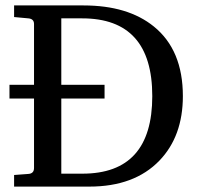

<svg xmlns="http://www.w3.org/2000/svg" viewBox="-20 -691 739 711"><path d="M657.2 -335Q657.2 -186.5 570.3 -96.2Q477.5 0 311 0H32.2V-43L85 -46.9Q106 -48.3 106 -68.8V-326.2H15.1V-377H106V-602.1Q106 -621.1 85 -623L32.2 -627.9V-670.9H289.1Q453.6 -670.9 549.8 -592.8Q657.2 -505.9 657.2 -335ZM543.9 -335Q543.9 -623 284.2 -623H207V-377H367.2V-326.2H207V-47.9H285.2Q543.9 -47.9 543.9 -335Z"/></svg>

Font: Ezra SIL
Style: Regular
Weight: 400
Designer: Development by SIL's NRSI team. OpenType tables by Ralph Hancock ( hancock@dircon.co.uk )
Foundry: SIL International, Version 2.51: 2007
Version: Version 2.51, 2007